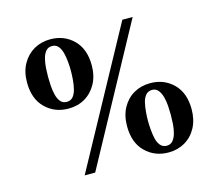

<svg xmlns="http://www.w3.org/2000/svg" viewBox="-98 -797 1064 934"><g transform="rotate(-15 434.0 -330.0)"><path d="M218 12 591 -672H643L271 12ZM227 -322Q158 -322 111 -368Q64 -414 64 -497Q64 -551 86 -590Q108 -629 144.5 -650Q181 -671 227 -671Q297 -671 343.5 -625Q390 -579 390 -497Q390 -444 368.5 -404.5Q347 -365 310.5 -343.5Q274 -322 227 -322ZM227 -356Q247 -356 258.5 -369.5Q270 -383 275.5 -405Q281 -427 283 -451.5Q285 -476 285 -497Q285 -517 283 -541Q281 -565 275.5 -587Q270 -609 258.5 -623Q247 -637 227 -637Q207 -637 195.5 -623Q184 -609 178.5 -587Q173 -565 171.5 -541Q170 -517 170 -497Q170 -477 171.5 -453Q173 -429 178.5 -406.5Q184 -384 195.5 -370Q207 -356 227 -356ZM642 10Q573 10 526 -36Q479 -82 479 -165Q479 -219 500.5 -258Q522 -297 558.5 -318Q595 -339 642 -339Q711 -339 757.5 -293Q804 -247 804 -165Q804 -112 783 -72.5Q762 -33 725 -11.5Q688 10 642 10ZM642 -24Q661 -24 672.5 -37.5Q684 -51 690 -73Q696 -95 697.5 -119Q699 -143 699 -165Q699 -185 697.5 -209Q696 -233 690 -255Q684 -277 672.5 -291Q661 -305 642 -305Q622 -305 610 -291Q598 -277 593 -255Q588 -233 586 -209Q584 -185 584 -165Q584 -145 586 -120.5Q588 -96 593 -74Q598 -52 610 -38Q622 -24 642 -24Z"/></g></svg>

Font: Frank Ruhl Libre SemiBold
Style: Regular
Weight: 600
Designer: Yanek Iontef
Foundry: Fontef
Version: Version 6.003;gftools[0.9.30]